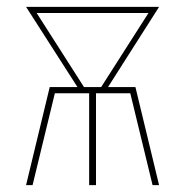

<svg xmlns="http://www.w3.org/2000/svg" viewBox="-20 -540 540 560"><path d="M56 0 125 -286H206L56 -520H444L295 -286H375L444 0H425L360 -268H260V0H240V-268H140L75 0ZM225 -286H275L413 -502H87Z"/></svg>

Font: Iosevka Thin
Style: Regular
Weight: 100
Monospace: yes
Designer: Belleve Invis
Foundry: Belleve Invis
Version: Version 32.5.0; ttfautohint (v1.8.4)